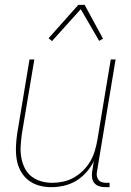

<svg xmlns="http://www.w3.org/2000/svg" viewBox="-20 -766 540 794"><path d="M192 8Q165 8 140.5 1Q116 -6 96.5 -21.5Q77 -37 65 -59.5Q53 -82 49 -107.5Q45 -133 46 -159.5Q47 -186 51 -213L102 -520H122L70 -210Q67 -186 65.5 -162Q64 -138 68 -115Q72 -92 82 -71.5Q92 -51 109.5 -37Q127 -23 149.5 -16.5Q172 -10 196 -10Q218 -10 241.5 -15Q265 -20 286 -32Q307 -44 324.5 -61.5Q342 -79 354 -100Q366 -121 372.5 -143.5Q379 -166 383 -189L438 -520H458L381 -56Q379 -47 380.5 -38Q382 -29 387.5 -22Q393 -15 401.5 -12.5Q410 -10 419 -10H433V8H416Q403 8 391 4.5Q379 1 371 -8Q363 -17 361 -30Q359 -43 361 -56L368 -99Q356 -75 337 -53.5Q318 -32 294.5 -18Q271 -4 244.5 2Q218 8 192 8ZM195 -596 181 -608 304 -746H330L406 -606L390 -597L314 -728Z"/></svg>

Font: Iosevka Term Curly Thin
Style: Italic
Weight: 100
Italic angle: -9°
Designer: Belleve Invis
Foundry: Belleve Invis
Version: Version 32.3.0